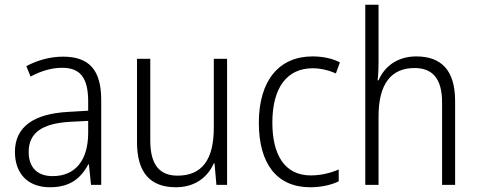

<svg xmlns="http://www.w3.org/2000/svg" viewBox="-20 -780 2017 810"><path d="M246 -541C190 -541 136 -525 91 -501L109 -457C154 -481 198 -494 242 -494C316 -494 352 -455 352 -352V-313L268 -308C122 -300 43 -245 43 -139C43 -49 96 10 191 10C278 10 322 -30 353 -87H355L364 0H407V-358C407 -485 356 -541 246 -541ZM274 -266 352 -270V-217C351 -105 299 -37 202 -37C139 -37 101 -72 101 -139C101 -219 157 -259 274 -266Z M938 -532H882V-241C882 -105 831 -39 729 -39C653 -39 614 -85 614 -187V-532H558V-180C558 -54 612 10 722 10C804 10 857 -34 882 -91H885L893 0H938Z M1289 10C1336 10 1378 0 1409 -15V-65C1374 -50 1334 -40 1291 -40C1180 -40 1129 -128 1129 -263C1129 -409 1190 -492 1299 -492C1331 -492 1367 -484 1397 -470L1414 -517C1383 -533 1343 -542 1298 -542C1159 -542 1072 -442 1072 -262C1072 -89 1148 10 1289 10Z M1577 -517V-760H1521V0H1577V-289C1577 -426 1630 -493 1729 -493C1804 -493 1845 -449 1845 -348V0H1900V-354C1900 -482 1843 -542 1736 -542C1655 -542 1601 -498 1577 -441H1573C1576 -466 1577 -489 1577 -517Z"/></svg>

Font: Noto Sans Khmer SemiCondensed Light
Style: Regular
Weight: 300
Width: 4
Designer: Danh Hong and the Monotype Design Team
Foundry: Monotype Imaging Inc.
Version: Version 2.004